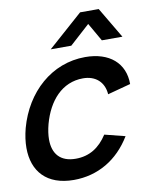

<svg xmlns="http://www.w3.org/2000/svg" viewBox="-89 -837 745 919"><g transform="rotate(-10 283.5 -377.5)"><path d="M194.5 -620H294.5L392.2 -708.5L443 -620H543L454.2 -770H363.7ZM195.8 15C311.8 15 411.2 -42.5 475.1 -148.5L375.8 -173.5C338.3 -115.5 289.2 -83.5 222.2 -83.5C147.1 -83.5 111.5 -126.7 111.5 -196.2C111.5 -218.3 115.1 -243.1 122.2 -270C151.6 -378 219.7 -456.5 322.2 -456.5C382.7 -456.5 423.7 -421 427.9 -360.5L540 -390.5C540.2 -492 468.1 -555 350.1 -555C186.6 -555 56.9 -437 11.2 -270C2.4 -236.3 -2 -204.4 -2 -175.1C-2 -61.2 64.3 15 195.8 15Z"/></g></svg>

Font: Manrope
Style: SemiBoldItalic
Weight: 600
Italic angle: -15°
Designer: Mikhail Sharanda
Foundry: Mikhail Sharanda
Version: Version 4.502;hotconv 1.0.109;makeotfexe 2.5.65596